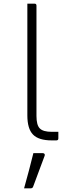

<svg xmlns="http://www.w3.org/2000/svg" viewBox="-20 -770 390 1053"><path d="M300 -11Q300 0 289 0H264Q192 0 161 -32Q130 -64 130 -137V-750H169Q180 -750 180 -739V-134Q180 -84 198 -66Q216 -47 264 -47H300ZM163 70H215Q221 70 224 74Q227 78 225 84Q209 127 194 167Q179 207 162 253Q161 257 157.5 260Q154 263 147 263H112Q126 213 139 164Q152 115 163 70Z"/></svg>

Font: Recursive Sn Lnr St Lt
Style: Regular
Weight: 300
Version: Version 1.079;hotconv 1.0.112;makeotfexe 2.5.65598; ttfautoh